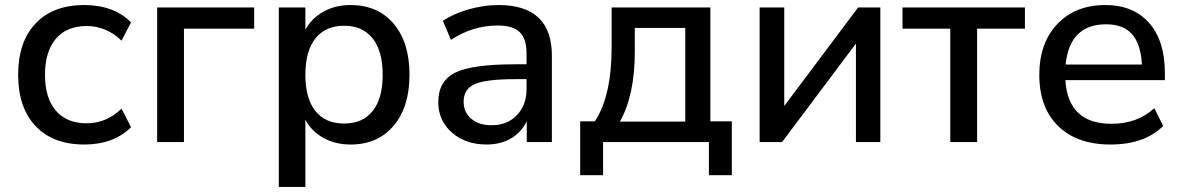

<svg xmlns="http://www.w3.org/2000/svg" viewBox="-20 -569 4730 769"><path d="M317.4 9.8Q192.4 9.8 122.6 -64Q52.7 -137.7 52.7 -269.5Q52.7 -401.4 122.6 -475.1Q192.4 -548.8 317.4 -548.8Q435.5 -548.8 504.9 -479.5L466.8 -406.2Q406.2 -464.8 327.1 -464.8Q247.1 -464.8 203.6 -413.6Q160.2 -362.3 160.2 -269.5Q160.2 -176.8 203.6 -126Q247.1 -75.2 327.1 -75.2Q406.2 -75.2 466.8 -133.8L504.9 -59.6Q435.5 9.8 317.4 9.8Z M609.4 0V-539.1H998V-454.1H716.8V0Z M1383.8 -548.8Q1493.2 -548.8 1556.6 -474.1Q1620.1 -399.4 1620.1 -269.5Q1620.1 -140.6 1556.6 -65.4Q1493.2 9.8 1383.8 9.8Q1323.2 9.8 1275.4 -16.6Q1227.5 -43 1203.1 -89.8V179.7H1096.7V-539.1H1203.1V-450.2Q1228.5 -496.1 1275.9 -522.5Q1323.2 -548.8 1383.8 -548.8ZM1358.4 -74.2Q1432.6 -74.2 1472.7 -124.5Q1512.7 -174.8 1512.7 -269.5Q1512.7 -364.3 1472.7 -415Q1432.6 -465.8 1358.4 -465.8Q1283.2 -465.8 1243.2 -415Q1203.1 -364.3 1203.1 -269.5Q1203.1 -174.8 1243.2 -124.5Q1283.2 -74.2 1358.4 -74.2Z M1928.7 9.8Q1844.7 9.8 1790 -38.1Q1735.4 -85.9 1735.4 -160.2Q1735.4 -244.1 1802.7 -277.8Q1870.1 -311.5 2043.9 -311.5H2088.9V-354.5Q2088.9 -414.1 2061.5 -440.4Q2034.2 -466.8 1973.6 -466.8Q1873 -466.8 1786.1 -409.2L1753.9 -485.4Q1794.9 -513.7 1856 -531.2Q1917 -548.8 1976.6 -548.8Q2190.4 -548.8 2190.4 -345.7V0H2089.8V-84Q2069.3 -40 2027.3 -15.1Q1985.4 9.8 1928.7 9.8ZM1836.9 -162.1Q1836.9 -119.1 1867.7 -93.3Q1898.4 -67.4 1949.2 -67.4Q2011.7 -67.4 2050.3 -107.9Q2088.9 -148.4 2088.9 -211.9V-252H2044.9Q1925.8 -252 1881.3 -231.9Q1836.9 -211.9 1836.9 -162.1Z M2303.7 132.8V-83H2362.3Q2429.7 -183.6 2429.7 -380.9V-539.1H2825.2V-83H2911.1V132.8H2819.3V0H2395.5V132.8ZM2462.9 -82H2724.6V-457H2522.5V-361.3Q2522.5 -188.5 2462.9 -82Z M3022.5 0V-539.1H3121.1V-144.5L3417 -539.1H3505.9V0H3408.2V-394.5L3112.3 0Z M3786.1 0V-454.1H3594.7V-539.1H4085V-454.1H3893.6V0Z M4427.7 9.8Q4293.9 9.8 4218.3 -64Q4142.6 -137.7 4142.6 -269.5Q4142.6 -396.5 4214.8 -472.7Q4287.1 -548.8 4407.2 -548.8Q4519.5 -548.8 4582.5 -477.1Q4645.5 -405.3 4645.5 -277.3V-248H4247.1Q4257.8 -73.2 4431.6 -73.2Q4535.2 -73.2 4603.5 -135.7L4638.7 -64.5Q4564.5 9.8 4427.7 9.8ZM4248 -310.5H4553.7Q4548.8 -393.6 4513.7 -432.6Q4478.5 -471.7 4410.2 -471.7Q4264.6 -471.7 4248 -310.5Z"/></svg>

Font: Min Sans Medium
Style: Regular
Weight: 500
Designer: Jinseong-Kim, NotoSansCJK, Nunito
Foundry: Jinseong-Kim
Version: Version 1.400;Glyphs 3.1.2 (3151)